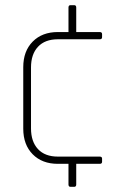

<svg xmlns="http://www.w3.org/2000/svg" viewBox="-20 -634 450 743"><path d="M267 89H253Q245 89 245 80V0H204Q143 0 106.5 -37Q70 -74 70 -136V-374Q70 -436 106.5 -473Q143 -510 204 -510H245V-605Q245 -614 253 -614H267Q275 -614 275 -605V-510H366Q375 -510 375 -502V-490Q375 -482 366 -482H204Q154 -482 127 -453Q100 -424 100 -373V-137Q100 -86 127 -57Q154 -28 204 -28H366Q375 -28 375 -20V-8Q375 0 366 0H275V80Q275 89 267 89Z"/></svg>

Font: Rajdhani Light
Style: Regular
Weight: 300
Designer: Satya Rajpurohit, Jyotish Sonowal
Foundry: Indian Type Foundry
Version: Version 1.201;PS 1.0;hotconv 1.0.78;makeotf.lib2.5.61930; tt